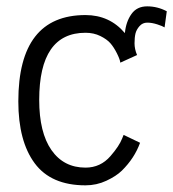

<svg xmlns="http://www.w3.org/2000/svg" viewBox="-20 -567 535 593"><path d="M403.3 -397 351.6 -373.5Q350.6 -383.3 341.1 -402.3Q331.5 -421.4 320.8 -433.6Q310.1 -445.8 289.8 -455.8Q269.5 -465.8 244.1 -465.8Q101.1 -465.8 101.1 -258.3Q101.1 -157.7 138.9 -103.5Q176.8 -49.3 244.1 -49.3Q290.5 -49.3 321.3 -85Q348.1 -115.7 357.4 -139.6L361.8 -150.4L412.6 -126Q395.5 -78.6 356.4 -40Q338.9 -22.9 308.6 -8.8Q278.3 5.4 244.1 5.4Q137.7 5.4 87.2 -62.7Q36.6 -130.9 36.6 -253.9Q36.6 -520.5 244.1 -520.5Q318.4 -520.5 365.7 -464.8Q369.1 -500 386 -523.7Q402.8 -547.4 434.6 -547.4Q466.3 -547.4 495.1 -532.2L488.3 -482.4Q482.4 -486.3 465.8 -491.7Q449.2 -497.1 434.8 -497.1Q420.4 -497.1 410.9 -486.3Q401.4 -475.6 398.4 -463.4Q395.5 -451.2 395.5 -433.3Q395.5 -415.5 403.3 -397Z"/></svg>

Font: News Cycle
Style: Regular
Weight: 500
Version: Version 0.5.2